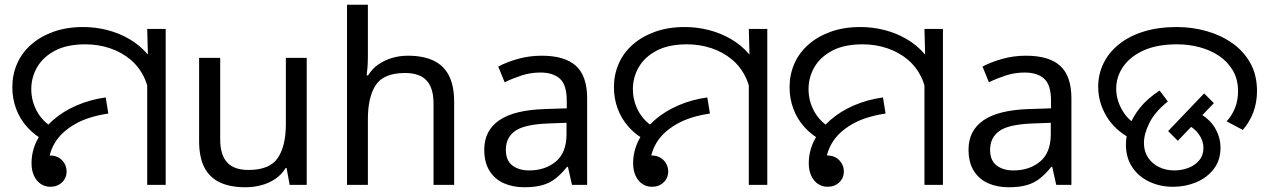

<svg xmlns="http://www.w3.org/2000/svg" viewBox="-20 -780 5355 810"><path d="M170 -186Q126 -209 95 -243.5Q64 -278 48 -321Q32 -364 32 -412Q32 -465 52 -511Q72 -557 111 -591.5Q150 -626 205.5 -646Q261 -666 331 -666Q382 -666 431.5 -653.5Q481 -641 524.5 -616Q568 -591 601.5 -552.5Q635 -514 654 -463Q673 -412 673 -347L611 -344Q611 -404 589.5 -450.5Q568 -497 530.5 -528.5Q493 -560 444 -576.5Q395 -593 340 -593Q263 -593 212.5 -566.5Q162 -540 137 -497Q112 -454 112 -404Q112 -355 135 -312Q158 -269 201 -243L170 -186ZM601 -471 605 -511 601 -658H679V0H601ZM192 8Q170 8 152 -4Q134 -16 123.5 -38.5Q113 -61 113 -91Q113 -143 137 -189.5Q161 -236 204 -273.5Q247 -311 304 -335.5Q361 -360 426 -369L437 -301Q350 -288 294 -255Q238 -222 211.5 -177.5Q185 -133 185 -84Q185 -70 191.5 -56Q198 -42 206 -30L127 -64Q127 -93 145.5 -108.5Q164 -124 191 -124Q213 -124 228.5 -114.5Q244 -105 252.5 -89.5Q261 -74 261 -57Q261 -29 241.5 -10.5Q222 8 192 8Z M1274 -536V0H1202L1189 -71H1185Q1168 -43 1141 -25Q1114 -7 1082 1.5Q1050 10 1015 10Q951 10 907.5 -10.5Q864 -31 842 -74Q820 -117 820 -185V-536H909V-191Q909 -127 938 -95Q967 -63 1028 -63Q1117 -63 1151.5 -113Q1186 -163 1186 -257V-536Z M1532 -537Q1532 -518 1530.5 -498Q1529 -478 1527 -462H1533Q1550 -490 1576 -508Q1602 -526 1634 -535.5Q1666 -545 1700 -545Q1765 -545 1808.5 -524.5Q1852 -504 1874 -461Q1896 -418 1896 -349V0H1809V-343Q1809 -408 1780 -440Q1751 -472 1689 -472Q1599 -472 1565.5 -421.5Q1532 -371 1532 -277V0H1444V-760H1532Z M2265 -545Q2363 -545 2410 -502Q2457 -459 2457 -365V0H2393L2376 -76H2372Q2349 -47 2324.5 -27.5Q2300 -8 2268.5 1Q2237 10 2192 10Q2144 10 2105.5 -7Q2067 -24 2045 -59.5Q2023 -95 2023 -149Q2023 -229 2086 -272.5Q2149 -316 2280 -320L2371 -323V-355Q2371 -422 2342 -448Q2313 -474 2260 -474Q2218 -474 2180 -461.5Q2142 -449 2109 -433L2082 -499Q2117 -518 2165 -531.5Q2213 -545 2265 -545ZM2291 -259Q2191 -255 2152.5 -227Q2114 -199 2114 -148Q2114 -103 2141.5 -82Q2169 -61 2212 -61Q2280 -61 2325 -98.5Q2370 -136 2370 -214V-262Z M2708 -186Q2664 -209 2633 -243.5Q2602 -278 2586 -321Q2570 -364 2570 -412Q2570 -465 2590 -511Q2610 -557 2649 -591.5Q2688 -626 2743.5 -646Q2799 -666 2869 -666Q2920 -666 2969.5 -653.5Q3019 -641 3062.5 -616Q3106 -591 3139.5 -552.5Q3173 -514 3192 -463Q3211 -412 3211 -347L3149 -344Q3149 -404 3127.5 -450.5Q3106 -497 3068.5 -528.5Q3031 -560 2982 -576.5Q2933 -593 2878 -593Q2801 -593 2750.5 -566.5Q2700 -540 2675 -497Q2650 -454 2650 -404Q2650 -355 2673 -312Q2696 -269 2739 -243L2708 -186ZM3139 -471 3143 -511 3139 -658H3217V0H3139ZM2730 8Q2708 8 2690 -4Q2672 -16 2661.5 -38.5Q2651 -61 2651 -91Q2651 -143 2675 -189.5Q2699 -236 2742 -273.5Q2785 -311 2842 -335.5Q2899 -360 2964 -369L2975 -301Q2888 -288 2832 -255Q2776 -222 2749.5 -177.5Q2723 -133 2723 -84Q2723 -70 2729.5 -56Q2736 -42 2744 -30L2665 -64Q2665 -93 2683.5 -108.5Q2702 -124 2729 -124Q2751 -124 2766.5 -114.5Q2782 -105 2790.5 -89.5Q2799 -74 2799 -57Q2799 -29 2779.5 -10.5Q2760 8 2730 8Z M3449 -186Q3405 -209 3374 -243.5Q3343 -278 3327 -321Q3311 -364 3311 -412Q3311 -465 3331 -511Q3351 -557 3390 -591.5Q3429 -626 3484.5 -646Q3540 -666 3610 -666Q3661 -666 3710.5 -653.5Q3760 -641 3803.5 -616Q3847 -591 3880.5 -552.5Q3914 -514 3933 -463Q3952 -412 3952 -347L3890 -344Q3890 -404 3868.5 -450.5Q3847 -497 3809.5 -528.5Q3772 -560 3723 -576.5Q3674 -593 3619 -593Q3542 -593 3491.5 -566.5Q3441 -540 3416 -497Q3391 -454 3391 -404Q3391 -355 3414 -312Q3437 -269 3480 -243L3449 -186ZM3880 -471 3884 -511 3880 -658H3958V0H3880ZM3471 8Q3449 8 3431 -4Q3413 -16 3402.5 -38.5Q3392 -61 3392 -91Q3392 -143 3416 -189.5Q3440 -236 3483 -273.5Q3526 -311 3583 -335.5Q3640 -360 3705 -369L3716 -301Q3629 -288 3573 -255Q3517 -222 3490.5 -177.5Q3464 -133 3464 -84Q3464 -70 3470.5 -56Q3477 -42 3485 -30L3406 -64Q3406 -93 3424.5 -108.5Q3443 -124 3470 -124Q3492 -124 3507.5 -114.5Q3523 -105 3531.5 -89.5Q3540 -74 3540 -57Q3540 -29 3520.5 -10.5Q3501 8 3471 8Z M4308 -545Q4406 -545 4453 -502Q4500 -459 4500 -365V0H4436L4419 -76H4415Q4392 -47 4367.5 -27.5Q4343 -8 4311.5 1Q4280 10 4235 10Q4187 10 4148.5 -7Q4110 -24 4088 -59.5Q4066 -95 4066 -149Q4066 -229 4129 -272.5Q4192 -316 4323 -320L4414 -323V-355Q4414 -422 4385 -448Q4356 -474 4303 -474Q4261 -474 4223 -461.5Q4185 -449 4152 -433L4125 -499Q4160 -518 4208 -531.5Q4256 -545 4308 -545ZM4334 -259Q4234 -255 4195.5 -227Q4157 -199 4157 -148Q4157 -103 4184.5 -82Q4212 -61 4255 -61Q4323 -61 4368 -98.5Q4413 -136 4413 -214V-262Z M4749 -196Q4683 -231 4648 -289.5Q4613 -348 4613 -414Q4613 -467 4635.5 -513Q4658 -559 4701 -593.5Q4744 -628 4805.5 -647Q4867 -666 4945 -666Q5009 -666 5069.5 -649Q5130 -632 5178 -598.5Q5226 -565 5254.5 -514.5Q5283 -464 5283 -396Q5283 -348 5267.5 -306.5Q5252 -265 5223 -232L5155 -268Q5179 -295 5191 -326.5Q5203 -358 5203 -395Q5203 -445 5181.5 -482Q5160 -519 5124 -543.5Q5088 -568 5042 -580.5Q4996 -593 4946 -593Q4860 -593 4803 -566.5Q4746 -540 4717.5 -497.5Q4689 -455 4689 -406Q4689 -361 4712.5 -318.5Q4736 -276 4776 -253L4749 -196ZM4730 -170Q4730 -207 4744 -246.5Q4758 -286 4789 -325Q4820 -364 4872 -398L4907 -352Q4852 -308 4829 -261.5Q4806 -215 4806 -177Q4806 -141 4823.5 -115Q4841 -89 4870 -75Q4899 -61 4934 -61Q4965 -61 4993 -71.5Q5021 -82 5039 -103.5Q5057 -125 5057 -156Q5057 -187 5037 -214.5Q5017 -242 4974 -263L5025 -310Q5081 -282 5105 -241.5Q5129 -201 5129 -157Q5129 -104 5100.5 -67Q5072 -30 5026.5 -11Q4981 8 4929 8Q4874 8 4828.5 -13.5Q4783 -35 4756.5 -75Q4730 -115 4730 -170ZM4908 -227 5060 -386 5101 -345 4949 -186Z"/></svg>

Font: oriya15
Style: Book
Weight: 400
Designer: Jelle Bosma - Monotype Design Team
Foundry: Monotype Imaging Inc.
Version: Version 2.003